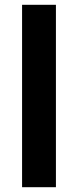

<svg xmlns="http://www.w3.org/2000/svg" viewBox="-20 -780 325 800"><path d="M213 0H72V-760H213Z"/></svg>

Font: Noto Sans Gujarati SemiCondensed
Style: Bold
Weight: 700
Width: 4
Designer: Jelle Bosma - Monotype Design Team, Universal Thirst
Foundry: Monotype Imaging Inc.
Version: Version 2.106; ttfautohint (v1.8.4.7-5d5b)